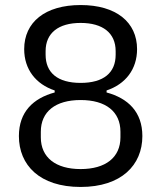

<svg xmlns="http://www.w3.org/2000/svg" viewBox="-20 -730 640 762"><path d="M300 12C462 12 545 -75 545 -190C545 -286 488 -340 403 -363V-371C478 -396 524 -455 524 -535C524 -642 441 -710 300 -710C159 -710 76 -642 76 -535C76 -455 122 -396 197 -371V-363C112 -340 55 -286 55 -190C55 -75 137 12 300 12ZM300 -59C201 -59 142 -105 142 -185V-207C142 -287 200 -333 300 -333C400 -333 458 -287 458 -207V-185C458 -105 399 -59 300 -59ZM300 -401C209 -401 161 -441 161 -513V-527C161 -599 212 -639 300 -639C388 -639 439 -599 439 -527V-513C439 -441 391 -401 300 -401Z"/></svg>

Font: IBM Mono
Style: Regular
Weight: 400
Monospace: yes
Designer: Mike Abbink, Paul van der Laan, Pieter van Rosmalen
Foundry: Bold Monday
Version: Version 2.3